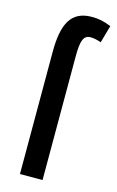

<svg xmlns="http://www.w3.org/2000/svg" viewBox="-119 -814 524 862"><g transform="rotate(15 143.5 -382.5)"><path d="M215 -675C230 -675 248 -671 264 -665L287 -746C254 -760 228 -765 197 -765C101 -765 67 -698 67 -568V0H172V-574C172 -648 182 -675 215 -675Z"/></g></svg>

Font: Noto Sans Display Condensed Medium
Style: Regular
Weight: 500
Width: 3
Designer: Monotype Design Team
Foundry: Monotype Imaging Inc.
Version: Version 1.900